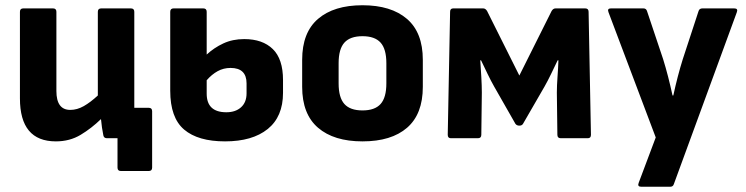

<svg xmlns="http://www.w3.org/2000/svg" viewBox="-20 -527 2844 732"><path d="M193 12Q56 12 56 -152V-482Q56 -495 69 -495H182Q195 -495 195 -482V-180Q195 -108 248 -108Q274 -108 299.5 -122.5Q325 -137 353 -163V-482Q353 -495 366 -495H479Q492 -495 492 -482V-127Q492 -121 492 -116H547Q560 -116 560 -103V112Q560 125 547 125H441Q428 125 428 112V0H388Q376 0 374 -11Q368 -40 365 -73Q329 -38 287.5 -13Q246 12 193 12Z M838 12Q735 12 682 -33Q629 -78 629 -181V-482Q629 -495 642 -495H755Q768 -495 768 -482V-319Q796 -345 831.5 -361.5Q867 -378 911 -378Q981 -378 1020 -340Q1059 -302 1059 -222V-173Q1059 -82 1000.5 -35Q942 12 838 12ZM768 -170Q768 -99 843 -99Q878 -99 899 -118Q920 -137 920 -171V-209Q920 -268 859 -268Q832 -268 809.5 -255.5Q787 -243 768 -221Z M1362 12Q1253 12 1192.5 -40Q1132 -92 1132 -196V-299Q1132 -403 1192.5 -455Q1253 -507 1362 -507Q1471 -507 1531.5 -455Q1592 -403 1592 -299V-196Q1592 -92 1532 -40Q1472 12 1362 12ZM1362 -106Q1409 -106 1431 -130.5Q1453 -155 1453 -209V-286Q1453 -340 1431 -364.5Q1409 -389 1362 -389Q1315 -389 1293 -364.5Q1271 -340 1271 -286V-209Q1271 -155 1293 -130.5Q1315 -106 1362 -106Z M1699 0Q1687 0 1687 -13L1696 -482Q1696 -495 1708 -495H1822Q1831 -495 1837 -485L1960 -239L2083 -485Q2089 -495 2098 -495H2211Q2224 -495 2224 -482L2233 -13Q2233 0 2221 0H2118Q2105 0 2105 -13L2103 -174Q2103 -200 2105.5 -234Q2108 -268 2109 -297H2106Q2094 -272 2081 -245Q2068 -218 2056 -197L1974 -55Q1970 -48 1960 -48Q1950 -48 1945 -55L1864 -197Q1852 -218 1839 -245Q1826 -272 1814 -297H1811Q1813 -268 1815 -234Q1817 -200 1817 -174L1815 -13Q1815 0 1802 0Z M2425 185Q2409 185 2415 170L2480 -3L2300 -480Q2294 -495 2309 -495H2433Q2444 -495 2447 -484L2508 -302Q2518 -270 2527 -235Q2536 -200 2544 -163H2547Q2555 -200 2564 -234.5Q2573 -269 2583 -301L2643 -484Q2646 -495 2658 -495H2779Q2795 -495 2789 -480L2549 175Q2546 185 2535 185Z"/></svg>

Font: Sofia Sans ExtraBold
Style: Regular
Weight: 800
Designer: Botio Nikoltchev, Ani Petrova
Foundry: lettersoup
Version: Version 4.101; ttfautohint (v1.8.4.7-5d5b)